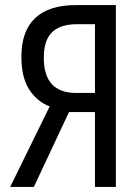

<svg xmlns="http://www.w3.org/2000/svg" viewBox="-20 -734 540 754"><path d="M353 0V-294H251L113 0H20L175 -316Q124 -336 94 -383.5Q64 -431 64 -511Q64 -612 118 -663Q172 -714 278 -714H435V0ZM353 -639H283Q217 -639 184.5 -607.5Q152 -576 152 -507Q152 -369 279 -369H353Z"/></svg>

Font: Noto Sans Mono UI Cond
Style: Regular
Weight: 400
Width: 3
Monospace: yes
Designer: Monotype Design team
Foundry: Monotype Imaging Inc.
Version: Version 1.000